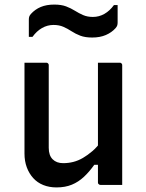

<svg xmlns="http://www.w3.org/2000/svg" viewBox="-20 -808 640 839"><path d="M182 -534Q186 -534 188 -532.5Q190 -531 191.5 -529Q193 -527 193 -523Q193 -478 193 -431.5Q193 -385 193 -339Q193 -293 193 -248.5Q193 -204 193 -162Q193 -129 210 -112Q227 -95 256 -95Q279 -95 300.5 -100.5Q322 -106 342.5 -118Q363 -130 383.5 -147.5Q404 -165 423 -191V-88H392Q371 -58 347 -35.5Q323 -13 294 -1Q265 11 227 11Q195 11 169 0.5Q143 -10 125 -30Q107 -50 97 -77Q87 -104 87 -137Q87 -182 87 -226.5Q87 -271 87 -316.5Q87 -362 87 -406Q87 -438 87 -470Q87 -502 87 -534Q111 -534 135 -534Q159 -534 182 -534ZM503 -534Q507 -534 509 -532.5Q511 -531 512.5 -529Q514 -527 514 -523Q514 -452 514 -381.5Q514 -311 514 -240Q514 -169 514 -99Q514 -78 514 -60Q514 -42 514 -26.5Q514 -11 514 0Q498 0 481.5 0Q465 0 449.5 0Q434 0 419 0Q416 0 413.5 -1.5Q411 -3 409.5 -5Q408 -7 408 -11Q408 -98 408 -185.5Q408 -273 408 -360Q408 -447 408 -534Q425 -534 440.5 -534Q456 -534 472 -534Q488 -534 503 -534ZM386 -734Q413 -734 436.5 -747.5Q460 -761 478 -786H494Q494 -773 494 -759.5Q494 -746 494 -733.5Q494 -721 494 -710Q494 -703 492.5 -697.5Q491 -692 485 -685Q468 -666 442.5 -655Q417 -644 383 -644Q352 -644 331 -652Q310 -660 292.5 -671.5Q275 -683 256.5 -691Q238 -699 214 -699Q187 -699 163.5 -685.5Q140 -672 122 -647H106Q106 -660 106 -673.5Q106 -687 106 -699.5Q106 -712 106 -722Q106 -729 107.5 -734.5Q109 -740 115 -747Q133 -767 158 -777.5Q183 -788 217 -788Q248 -788 269 -780Q290 -772 307.5 -761Q325 -750 343.5 -742Q362 -734 386 -734Z"/></svg>

Font: Recursive Monospace Medium
Style: Regular
Weight: 500
Version: Version 1.047